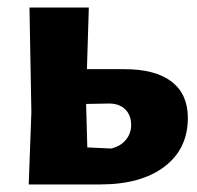

<svg xmlns="http://www.w3.org/2000/svg" viewBox="-20 -488 522 508"><path d="M56 0 63 -191 58 -468H215L210 -305H309Q391 -305 434 -272Q477 -239 477 -176Q477 -94 415 -47Q353 0 245 0ZM208 -207 211 -98 274 -95Q299 -101 313 -118Q327 -135 327 -157Q327 -184 310.5 -199.5Q294 -215 265 -214L208 -213Z"/></svg>

Font: Alegreya Sans ExtraBold
Style: Regular
Weight: 800
Designer: Juan Pablo del Peral
Foundry: Huerta Tipografica
Version: Version 2.007